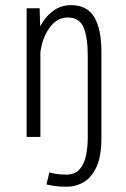

<svg xmlns="http://www.w3.org/2000/svg" viewBox="-20 -532 490 746"><path d="M83.5 0V-500H134L136 -429.5Q155 -465.5 185.2 -488.8Q215.5 -512 256.5 -512Q318 -512 346 -465.8Q374 -419.5 374 -330V3.5Q374 76 354.5 117.5Q335 159 304.5 176.2Q274 193.5 240.5 193.5Q210 193.5 191 190.5Q172 187.5 160.5 184.5L172 137.5Q176.5 140 195.8 143.2Q215 146.5 237 146.5Q270 146.5 288.2 127Q306.5 107.5 313.8 74.2Q321 41 321 0V-313Q321 -387 304.8 -425.5Q288.5 -464 242.5 -464Q201.5 -464 172.8 -424.5Q144 -385 137 -329V0Z"/></svg>

Font: Trispace Condensed ExtraLight
Style: Regular
Weight: 200
Width: 3
Designer: Tyler Finck
Foundry: Etcetera Type Company
Version: Version 1.210; ttfautohint (v1.8.3)